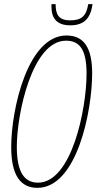

<svg xmlns="http://www.w3.org/2000/svg" viewBox="-20 -895 484 925"><path d="M318 -773C387 -773 416 -808 426 -875H405C396 -817 372 -797 318 -797C261 -797 248 -827 248 -875H228V-861C228 -814 248 -773 318 -773ZM160 10C351 10 424 -361 424 -542C424 -671 380 -724 300 -724C114 -724 34 -370 34 -186C34 -52 78 10 160 10ZM163 -15C97 -15 61 -66 61 -188C61 -347 135 -699 298 -699C366 -699 397 -653 397 -540C397 -369 325 -15 163 -15Z"/></svg>

Font: Noto Sans ExtraCondensed Thin
Style: Italic
Weight: 100
Width: 2
Italic angle: -12°
Designer: Monotype Design Team
Foundry: Monotype Imaging Inc.
Version: Version 2.013